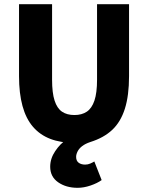

<svg xmlns="http://www.w3.org/2000/svg" viewBox="-20 -671 708 918"><path d="M351 227Q296 227 258 200.5Q220 174 220 126Q220 87 244 51.5Q268 16 296 -2L336 12Q270 12 220.5 -7Q171 -26 137.5 -65Q104 -104 87.5 -164.5Q71 -225 71 -307V-651H229V-290Q229 -227 241 -190Q253 -153 276.5 -137Q300 -121 336 -121Q371 -121 395 -137Q419 -153 431.5 -190Q444 -227 444 -290V-651H597V-307Q597 -214 577 -151Q557 -88 516.5 -50Q476 -12 412 8Q388 16 373 27.5Q358 39 351 53Q344 67 344 79Q344 98 356 107Q368 116 387 116Q400 116 411.5 111Q423 106 431 101L466 190Q445 205 413 216Q381 227 351 227Z"/></svg>

Font: Mada ExtraBold
Style: Regular
Weight: 800
Designer: Khaled Hosny
Version: Version 1.5